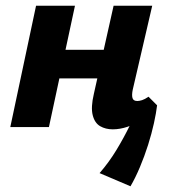

<svg xmlns="http://www.w3.org/2000/svg" viewBox="-20 -444 591 671"><path d="M374 8Q349 8 330 -3Q311 -14 304 -41.5Q297 -69 308 -116L377 -424H512L444 -131Q440 -112 443 -101.5Q446 -91 460 -91Q467 -91 476.5 -94Q486 -97 499 -106L529 -76Q505 -48 479 -29Q453 -10 426 -1Q399 8 374 8ZM16 0 106 -424H242L151 0ZM117 -170 138 -270H409L387 -170ZM436 207 328 161Q361 123 387 80Q413 37 433 -4Q453 -45 464 -74L529 -76Q526 -50 518 -13.5Q510 23 497.5 62.5Q485 102 469 140Q453 178 436 207Z"/></svg>

Font: Ysabeau Infant ExtraBold
Style: Italic
Weight: 800
Italic angle: -12°
Designer: Christian Thalmann (Catharsis Fonts)
Version: Version 2.001;gftools[0.9.30]; featfreeze: ss01,ss02,lnum